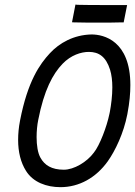

<svg xmlns="http://www.w3.org/2000/svg" viewBox="-20 -795 578 822"><path d="M524.2 -773.4H515.9H435.8C390.9 -773.4 343.5 -773.4 311.8 -774.4L303 -775.4L288.3 -699.7L296.6 -699.2C329.8 -698.2 366.5 -698.2 402.6 -698.2C438.7 -698.2 472.9 -698.2 501.2 -699.2H509.5ZM372.1 -647.5C295.4 -646 233.9 -610.8 193.4 -566.9C150.4 -520.5 98.6 -447.8 65.9 -279.3C60.1 -250 57.6 -222.2 57.6 -196.3C57.6 -144 68.8 -99.1 91.3 -63.5C121.6 -14.6 179.2 6.3 238.8 6.3C319.3 6.3 391.1 -34.2 441.4 -104.5C473.6 -149.9 509.3 -224.6 524.9 -304.7L525.9 -310.1C534.7 -356.4 538.1 -396 538.1 -430.7C538.1 -621.6 423.3 -647.5 372.1 -647.5ZM153.3 -119.6C141.6 -140.1 136.7 -173.3 136.7 -208C136.7 -233.4 139.2 -259.8 143.6 -281.2C168.5 -409.2 206.1 -478.5 248 -522C283.7 -559.1 327.1 -572.8 360.4 -572.8C403.3 -572.8 433.6 -552.2 451.2 -496.6C458 -474.6 460.9 -448.2 460.9 -420.9C460.9 -385.3 456.1 -347.2 450.2 -315.4L448.2 -306.2C437.5 -253.9 407.2 -172.9 381.8 -141.6C352.1 -101.1 296.4 -68.4 253.4 -68.4C200.7 -68.4 170.9 -87.9 153.3 -119.6Z"/></svg>

Font: Fantasque Sans Mono
Style: RegItalic
Weight: 400
Italic angle: -11°
Monospace: yes
Designer: Jany Belluz
Version: Version 1.6.3